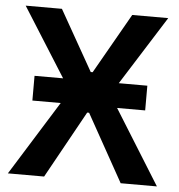

<svg xmlns="http://www.w3.org/2000/svg" viewBox="-51 -748 744 797"><g transform="rotate(5 321.0 -350.0)"><path d="M86 -310H204L11 0H162L317 -280H325L481 0H632L439 -310H556V-413H437L618 -700H468L325 -449H317L175 -700H24L205 -413H86Z"/></g></svg>

Font: Fixel Display SemiBold
Style: Regular
Weight: 600
Designer: AlfaBravo + MacPaw
Foundry: Kyrylo Tkachov, Marchela Mozhyna, Serhii Makarenko, Maria Weinstein, Zakhar Kryvoshyya
Version: Version 1.211